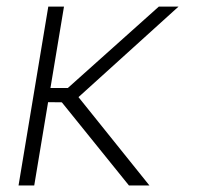

<svg xmlns="http://www.w3.org/2000/svg" viewBox="-20 -566 609 586"><path d="M175.3 -545.9 84.5 0H36.6L127.4 -545.9ZM524.9 -545.9 201.7 -253.4 106.9 -254.4 107.9 -297.4H187L464.8 -545.9ZM373.5 0 164.6 -258.8 207 -285.2 436 0Z"/></svg>

Font: Inter Tight ExtraLight
Style: Italic
Weight: 250
Italic angle: -9.39999°
Designer: Rasmus Andersson
Foundry: rsms
Version: Version 3.004